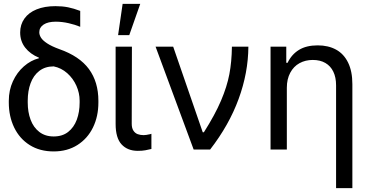

<svg xmlns="http://www.w3.org/2000/svg" viewBox="-20 -771 1904 990"><path d="M265.6 -739.3Q301.8 -739.3 331.1 -733.4Q360.4 -727.5 393.6 -714.8V-632.8Q368.2 -643.6 334 -651.4Q299.8 -659.2 267.6 -659.2Q227.5 -659.2 205.1 -644.5Q182.6 -629.9 182.6 -604.5Q182.6 -590.8 191.4 -576.7Q200.2 -562.5 223.1 -547.4Q246.1 -532.2 286.1 -517.6Q389.6 -481.4 438.5 -415Q487.3 -348.6 487.3 -251V-242.2Q487.3 -170.9 459.5 -113.8Q431.6 -56.6 379.4 -23.4Q327.1 9.8 256.8 9.8Q185.5 9.8 133.3 -22.9Q81.1 -55.7 53.2 -113.3Q25.4 -170.9 25.4 -242.2V-251Q25.4 -305.7 46.4 -351.6Q67.4 -397.5 103 -428.7Q138.7 -460 180.7 -470.7V-473.6Q135.7 -492.2 109.9 -525.4Q84 -558.6 84 -603.5Q84 -644.5 106 -675.3Q127.9 -706.1 168.9 -722.7Q210 -739.3 265.6 -739.3ZM256.8 -67.4Q301.8 -67.4 331.5 -90.8Q361.3 -114.3 376 -153.8Q390.6 -193.4 390.6 -242.2V-252Q390.6 -291 374 -328.6Q357.4 -366.2 326.7 -393.6Q295.9 -420.9 256.8 -428.7Q212.9 -428.7 182.6 -405.3Q152.3 -381.8 137.7 -341.8Q123 -301.8 123 -252V-242.2Q123 -193.4 137.7 -153.8Q152.3 -114.3 182.6 -90.8Q212.9 -67.4 256.8 -67.4Z M660.2 -530.3 659.2 -132.8Q659.2 -110.4 668 -97.2Q676.8 -84 690.4 -79.1Q704.1 -74.2 720.7 -74.2Q732.4 -74.2 753.9 -79.1Q759.8 -81.1 760.7 -81.1V-2.9Q745.1 1 729 3.9Q712.9 6.8 690.4 6.8Q637.7 6.8 606.9 -26.4Q576.2 -59.6 576.2 -131.8V-530.3ZM612.3 -751H703.1L646.5 -589.8H588.9Z M782.2 -530.3H873L1025.4 -88.9H1031.2Q1088.9 -179.7 1119.6 -252Q1150.4 -324.2 1162.6 -388.2Q1174.8 -452.1 1175.8 -530.3H1260.7Q1259.8 -395.5 1210.4 -260.7Q1161.1 -126 1063.5 0H978.5Z M1459 0H1375V-530.3H1456.1V-447.3H1462.9Q1483.4 -490.2 1521.5 -513.7Q1559.6 -537.1 1618.2 -537.1Q1672.9 -537.1 1712.9 -515.1Q1752.9 -493.2 1774.9 -448.2Q1796.9 -403.3 1796.9 -336.9V199.2H1712.9V-331.1Q1712.9 -372.1 1698.7 -401.4Q1684.6 -430.7 1657.7 -446.3Q1630.9 -461.9 1592.8 -461.9Q1554.7 -461.9 1524.4 -445.3Q1494.1 -428.7 1476.6 -396Q1459 -363.3 1459 -318.4Z"/></svg>

Font: Pretendard JP Variable
Style: Regular
Weight: 400
Designer: Base glyphs from Inter by Rasmus Andersson; Hangul glyphs from Noto Sans CJK(Source Han Sans) by Jang Soo-young and Kang
Foundry: Kil Hyung-jin
Version: Version 1.307;Glyphs 3.2 (3192)